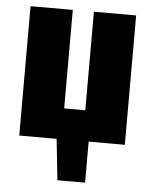

<svg xmlns="http://www.w3.org/2000/svg" viewBox="-51 -576 624 788"><g transform="rotate(5 260.5 -182.0)"><path d="M478 -533V0H329V169H215L197 0H43V-533H217V-127H304V-533Z"/></g></svg>

Font: Fira Sans Condensed ExtraBold
Style: Regular
Weight: 800
Width: 3
Designer: Carrois Corporate & Edenspiekermann AG
Foundry: Carrois Corporate GbR & Edenspiekermann AG
Version: Version 4.203